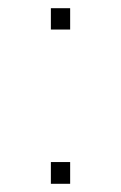

<svg xmlns="http://www.w3.org/2000/svg" viewBox="-20 -447 295 468"><path d="M104 1V-52H151V1ZM104 -375V-427H151V-375Z"/></svg>

Font: Panamera Thin
Style: Regular
Weight: 100
Designer: Bastien Sozeau
Foundry: NBR — Bastien Sozeau
Version: Version 3.003;gftools[0.9.33]